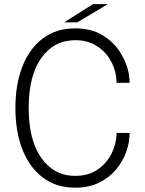

<svg xmlns="http://www.w3.org/2000/svg" viewBox="-20 -880 688 910"><path d="M594.5 -250Q594.5 -207 578.5 -161.2Q562.5 -115.5 530.5 -77Q498.5 -38.5 450 -14.5Q401.5 9.5 336.5 9.5Q246.5 9.5 183 -38.5Q119.5 -86.5 86.2 -171.8Q53 -257 53 -368.5Q53 -480 86.2 -565Q119.5 -650 183 -697.8Q246.5 -745.5 336.5 -745.5Q411.5 -745.5 464.8 -713.8Q518 -682 549.2 -633Q580.5 -584 590 -532.5Q594.5 -508.5 594.5 -487.5H532.5Q532.5 -501 530 -519Q523.5 -563 499.2 -601.8Q475 -640.5 434 -665Q393 -689.5 336.5 -689.5Q236.5 -689.5 176.2 -605.8Q116 -522 116 -368.5Q116 -215 176.2 -130.8Q236.5 -46.5 336.5 -46.5Q400 -46.5 443.8 -77.2Q487.5 -108 510 -155Q532.5 -202 532.5 -250ZM284 -774 421 -860.5H491.5L346 -774Z"/></svg>

Font: Epilogue Light
Style: Regular
Weight: 300
Designer: Tyler Finck
Foundry: Etcetera Type Co
Version: Version 2.111; ttfautohint (v1.8.3)